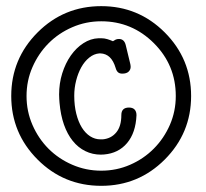

<svg xmlns="http://www.w3.org/2000/svg" viewBox="-20 -644 672 625"><path d="M347.7 -509.8C341.8 -512.4 335.7 -514.6 329.3 -516.6C323 -518.6 316.2 -519.5 309.1 -519.5H300.8C283.5 -518.9 267.1 -513.5 251.5 -503.4C235.8 -493.3 222.2 -479.9 210.4 -463.1C198.7 -446.4 189.5 -427.1 182.6 -405.3C175.8 -383.5 172.4 -360.5 172.4 -336.4C172.4 -331.2 172.5 -326.2 172.9 -321.3C173.2 -316.4 173.5 -312.3 173.8 -309.1C176.1 -282.7 180.9 -259.1 188.2 -238.3C195.6 -217.4 205.1 -199.8 216.8 -185.3C228.5 -170.8 242.2 -159.7 257.8 -152.1C273.4 -144.4 290.4 -140.6 308.6 -140.6C310.2 -140.6 311.8 -140.7 313.5 -140.9C315.1 -141 316.7 -141.1 318.4 -141.1C349.9 -143.7 375.1 -156.2 393.8 -178.5C412.5 -200.8 422.7 -231 424.3 -269C424.3 -276.9 422.3 -283 418.2 -287.4C414.1 -291.7 408 -293.9 399.9 -293.9C383.3 -293.9 375 -285.8 375 -269.5C375 -245.1 369.5 -226.2 358.4 -212.9C347.3 -199.5 332.7 -192.1 314.5 -190.4H311.5H306.6C294.9 -190.4 283.9 -193.8 273.4 -200.4C263 -207.1 254 -216.6 246.3 -229C238.7 -241.4 232.7 -256.3 228.3 -273.9C223.9 -291.5 221.7 -311 221.7 -332.5C221.7 -349.1 223.7 -365.5 227.8 -381.6C231.9 -397.7 237.5 -412.2 244.6 -425C251.8 -437.9 260.4 -448.4 270.5 -456.5C280.6 -464.7 291.5 -469.2 303.2 -470.2H307.1C330.9 -469.2 347.3 -453.5 356.4 -422.9C358.1 -416.7 360.6 -412 364 -408.9C367.4 -405.8 372.1 -404.3 377.9 -404.3C387 -404.3 393.9 -406.4 398.4 -410.6C403 -414.9 405.3 -420.1 405.3 -426.3C405.3 -427.6 405.2 -429 405 -430.4C404.9 -431.9 404.6 -433.4 404.3 -435.1L389.2 -497.6C385.9 -510.6 378.6 -517.1 367.2 -517.1C363 -517.1 359.3 -516.4 356.2 -514.9C353.1 -513.4 350.3 -511.7 347.7 -509.8ZM309.6 -624C228.5 -624 159.5 -595.5 102.5 -538.6C45.2 -481.3 16.6 -412.3 16.6 -331.5C16.6 -250.8 45.2 -181.8 102.5 -124.5C159.5 -67.5 228.5 -39.1 309.6 -39.1C390.3 -39.1 459.1 -67.5 516.1 -124.5C573.4 -181.8 602.1 -250.8 602.1 -331.5C602.1 -412.3 573.4 -481.3 516.1 -538.6C459.1 -595.5 390.3 -624 309.6 -624ZM481 -503.4C528.5 -455.9 552.2 -398.6 552.2 -331.5C552.2 -298.3 545.8 -267 533 -237.5C520.1 -208.1 502.7 -182.3 480.7 -160.2C458.7 -138 433 -120.5 403.6 -107.7C374.1 -94.8 342.8 -88.4 309.6 -88.4C276.4 -88.4 245 -94.8 215.3 -107.7C185.7 -120.5 159.9 -137.9 137.9 -159.9C116 -181.9 98.6 -207.7 85.7 -237.3C72.8 -266.9 66.4 -298.3 66.4 -331.5C66.4 -364.7 72.8 -396.1 85.7 -425.5C98.6 -455 116 -480.8 137.9 -502.9C159.9 -525.1 185.7 -542.6 215.3 -555.4C245 -568.3 276.4 -574.7 309.6 -574.7C376.3 -574.7 433.4 -550.9 481 -503.4Z"/></svg>

Font: Nathan
Style: Regular
Weight: 400
Designer: Peter Wiegel
Foundry: Peter Wiegel
Version: Version 1.001 2009